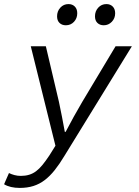

<svg xmlns="http://www.w3.org/2000/svg" viewBox="-64 -713 684 942"><path d="M33 209Q-14 209 -44 191L-20 136Q-8 142 7 146Q22 150 38 150Q60 150 78.5 144.5Q97 139 113 127Q129 115 144.5 96Q160 77 178 50L208 2L87 -486H161L225 -214Q232 -182 240 -140.5Q248 -99 254 -66H258Q275 -99 298 -140.5Q321 -182 340 -214L503 -486H583L252 52Q228 92 204.5 121.5Q181 151 155.5 170.5Q130 190 100 199.5Q70 209 33 209ZM259 -589Q240 -589 228 -600.5Q216 -612 216 -633Q216 -658 232 -675.5Q248 -693 272 -693Q291 -693 303 -681Q315 -669 315 -648Q315 -623 299 -606Q283 -589 259 -589ZM445 -589Q426 -589 414 -600.5Q402 -612 402 -633Q402 -658 418 -675.5Q434 -693 458 -693Q477 -693 489 -681Q501 -669 501 -648Q501 -623 484.5 -606Q468 -589 445 -589Z"/></svg>

Font: Source Code Pro
Style: Italic
Weight: 400
Italic angle: -11°
Monospace: yes
Designer: Paul D. Hunt, Teo Tuominen
Foundry: Adobe Systems Incorporated
Version: Version 1.050;PS 1.000;hotconv 16.6.51;makeotf.lib2.5.65220